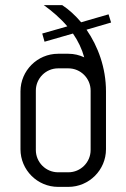

<svg xmlns="http://www.w3.org/2000/svg" viewBox="-20 -720 494 750"><path d="M145 -589 154 -557 265 -589C285 -560 300 -529 309 -496C290 -505 269 -510 247 -510H207C126 -510 60 -444 60 -363V-137C60 -56 126 10 207 10H247C328 10 394 -56 394 -137V-363C394 -455 363 -539 318 -604L414 -632L404 -664L297 -633C274 -660 249 -683 223 -700H151C183 -677 216 -649 243 -617ZM334 -134C334 -86 295 -47 247 -47H207C159 -47 120 -86 120 -134V-366C120 -414 159 -453 207 -453H247C295 -453 334 -414 334 -366Z"/></svg>

Font: Abel
Style: Regular
Weight: 400
Designer: Matthew Desmond
Foundry: Matthew Desmond
Version: Version 1.002